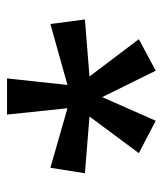

<svg xmlns="http://www.w3.org/2000/svg" viewBox="22 -770 467 551"><g transform="rotate(-90 255.5 -494.5)"><path d="M202.2 -707.8H305.9L287.2 -534.4L462.1 -583.4L475.2 -484.3L311.4 -471.2L418.6 -329.6L328.1 -281.1L252.3 -434.8L184.5 -281.1L91.5 -329.6L196.7 -471.2L33.9 -484.3L49.5 -583.4L220.4 -534.4Z"/></g></svg>

Font: Khula Semibold
Style: Regular
Weight: 600
Designer: Erin McLaughlin, Steve Matteson
Version: Version 1.000;PS 1.0;hotconv 1.0.72;makeotf.lib2.5.5900; ttf